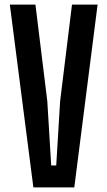

<svg xmlns="http://www.w3.org/2000/svg" viewBox="-20 -820 470 840"><path d="M126 0 23 -800H135L187 -377L204 -96H226L243 -377L295 -800H407L305 0Z"/></svg>

Font: Big Shoulders Display
Style: Bold
Weight: 700
Designer: Patric King
Foundry: XO Type Co
Version: Version 1.000; ttfautohint (v1.8.2)